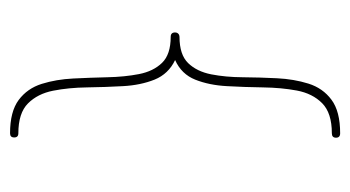

<svg xmlns="http://www.w3.org/2000/svg" viewBox="-178 -559 700 384"><g transform="rotate(90 172.0 -367.0)"><path d="M254.9 -45.4Q254.9 -37.1 246.6 -37.1Q203.1 -37.1 179.9 -54.4Q156.7 -71.8 147.7 -100.6Q138.7 -129.4 137 -163.6Q135.3 -197.8 134.5 -231.9Q133.8 -266.1 128.2 -294.9Q122.6 -323.7 105.7 -341.1Q88.9 -358.4 53.7 -358.4Q44.9 -358.4 44.9 -367.2Q44.9 -373 50.3 -375.5Q50.8 -375.5 51.3 -375.5Q52.2 -376 53.2 -376Q53.2 -376 53.7 -376Q89.4 -376 106.2 -393.3Q123 -410.6 128.7 -439.5Q134.3 -468.3 134.5 -502.4Q134.8 -536.6 136.5 -570.8Q138.2 -605 147.2 -633.8Q156.2 -662.6 179.4 -679.9Q202.6 -697.3 246.6 -697.3Q255.4 -697.3 255.4 -689Q255.4 -680.7 246.6 -680.7Q206.1 -680.7 186.5 -661.4Q167 -642.1 161.1 -610.8Q155.3 -579.6 154.8 -543Q154.3 -506.3 152.3 -470.9Q150.4 -435.5 139.4 -407.7Q128.4 -379.9 100.1 -367.2Q127.9 -354 139.2 -326.2Q150.4 -298.3 152.3 -262.9Q154.3 -227.5 154.8 -190.9Q155.3 -154.3 161.4 -123.3Q167.5 -92.3 186.8 -73Q206.1 -53.7 246.6 -53.7Q254.9 -53.7 254.9 -45.4Z"/></g></svg>

Font: Mikhak Thin
Style: Regular
Weight: 100
Designer: Amin Abedi
Version: Version 3.3